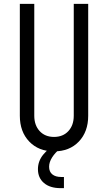

<svg xmlns="http://www.w3.org/2000/svg" viewBox="-20 -770 561 997"><path d="M438 -750V-169Q438 -86 389.5 -35Q341 16 260.5 16Q180.5 16 131.8 -35Q83 -86 83 -169V-750H158V-169Q158 -119.5 186 -89.2Q214 -59 260.5 -59Q307 -59 335 -89.2Q363 -119.5 363 -169V-750ZM295 207Q239.5 207 208.2 180.2Q177 153.5 177 108.5Q177 67 204 33.5Q231 0 280.5 -28.5H294V0Q266 23 250.5 47.5Q235 72 235 96Q235 122 251.8 135.5Q268.5 149 298 149H312V207Z"/></svg>

Font: Mohave Light
Style: Regular
Weight: 400
Version: Version 2.003